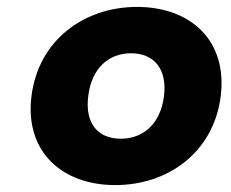

<svg xmlns="http://www.w3.org/2000/svg" viewBox="-20 -523 669 555"><path d="M313 12C467 12 598 -84 618 -245C638 -407 530 -503 376 -503C223 -503 91 -407 71 -245C51 -84 160 12 313 12ZM359 -369C423 -369 464 -326 454 -245C444 -165 394 -122 329 -122C265 -122 225 -164 235 -245C245 -327 295 -369 359 -369Z"/></svg>

Font: Falling Sky
Style: ExBdObl
Weight: 400
Designer: Paul D. Hunt
Foundry: Adobe Systems Incorporated
Version: Version 1.02